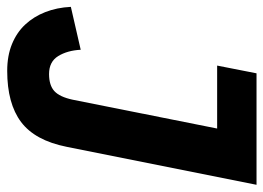

<svg xmlns="http://www.w3.org/2000/svg" viewBox="-126 -616 749 546"><g transform="rotate(90 249.0 -343.5)"><path d="M502 -698 394 -158Q376 -68 323.5 -28.5Q271 11 178 11Q135 11 102 -2.5Q69 -16 46.5 -40Q24 -64 11 -97Q-2 -130 -4 -170L118 -198Q120 -160 136 -134Q152 -108 187 -108Q219 -108 235.5 -123Q252 -138 260 -175L342 -586H163L185 -698Z"/></g></svg>

Font: IBM Plex Sans Cond
Style: Bold Italic
Weight: 700
Width: 3
Italic angle: -11°
Designer: Mike Abbink, Paul van der Laan, Pieter van Rosmalen
Foundry: Bold Monday
Version: Version 1.3